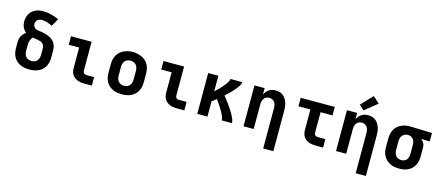

<svg xmlns="http://www.w3.org/2000/svg" viewBox="-61 -1494 5522 2406"><g transform="rotate(15 2700.0 -291.5)"><path d="M300 8Q270 8 240 3Q210 -2 183 -14.5Q156 -27 133.5 -47.5Q111 -68 97 -94.5Q83 -121 77 -150.5Q71 -180 71 -210V-281Q71 -303 75 -324Q79 -345 88.5 -363.5Q98 -382 112.5 -398Q127 -414 145 -426Q130 -437 118 -452.5Q106 -468 98.5 -485.5Q91 -503 87.5 -522Q84 -541 84 -560Q84 -586 90.5 -611Q97 -636 110 -658Q123 -680 142.5 -697Q162 -714 185.5 -724.5Q209 -735 234.5 -739Q260 -743 286 -743Q338 -743 389 -729.5Q440 -716 488 -694L431 -594Q399 -610 364.5 -621.5Q330 -633 295 -633Q280 -633 265 -629Q250 -625 238.5 -615.5Q227 -606 221.5 -591.5Q216 -577 216 -562Q216 -542 227 -524.5Q238 -507 256.5 -500Q275 -493 295 -491.5Q315 -490 334 -486Q353 -482 372.5 -477Q392 -472 410.5 -465.5Q429 -459 446.5 -449Q464 -439 478.5 -425.5Q493 -412 503.5 -395.5Q514 -379 520 -360Q526 -341 527.5 -321Q529 -301 529 -281V-210Q529 -180 523 -150.5Q517 -121 503 -94.5Q489 -68 466.5 -47.5Q444 -27 417 -14.5Q390 -2 360 3Q330 8 300 8ZM300 -102Q321 -102 340.5 -109.5Q360 -117 373.5 -133Q387 -149 392 -169Q397 -189 397 -210V-281Q397 -299 393 -317Q389 -335 376.5 -348.5Q364 -362 347 -368.5Q330 -375 312.5 -378.5Q295 -382 277 -384.5Q259 -387 241 -390Q230 -380 222.5 -367Q215 -354 210.5 -340Q206 -326 204.5 -311Q203 -296 203 -281V-210Q203 -189 208 -169Q213 -149 226.5 -133Q240 -117 259.5 -109.5Q279 -102 300 -102Z M1015 0Q993 0 970.5 -3Q948 -6 926.5 -14Q905 -22 887 -35.5Q869 -49 856.5 -68Q844 -87 839 -109.5Q834 -132 834 -155V-420H699V-530H966V-155Q966 -145 969.5 -136Q973 -127 980 -121Q987 -115 996.5 -112.5Q1006 -110 1015 -110H1111V0Z M1500 8Q1470 8 1440 3Q1410 -2 1383 -14.5Q1356 -27 1333.5 -47.5Q1311 -68 1297 -94.5Q1283 -121 1277 -150.5Q1271 -180 1271 -210V-320Q1271 -350 1277 -379.5Q1283 -409 1297 -435.5Q1311 -462 1333.5 -482.5Q1356 -503 1383.5 -515.5Q1411 -528 1440.5 -534.5Q1470 -541 1500 -541Q1530 -541 1559.5 -534.5Q1589 -528 1616.5 -515.5Q1644 -503 1666.5 -482.5Q1689 -462 1703 -435.5Q1717 -409 1723 -379.5Q1729 -350 1729 -320V-210Q1729 -180 1723 -150.5Q1717 -121 1703 -94.5Q1689 -68 1666.5 -47.5Q1644 -27 1617 -14.5Q1590 -2 1560 3Q1530 8 1500 8ZM1500 -102Q1521 -102 1540.5 -109.5Q1560 -117 1573.5 -133Q1587 -149 1592 -169Q1597 -189 1597 -210V-320Q1597 -341 1591.5 -361.5Q1586 -382 1573 -397.5Q1560 -413 1539.5 -420.5Q1519 -428 1499 -428Q1478 -428 1458.5 -420Q1439 -412 1426 -396.5Q1413 -381 1408 -360.5Q1403 -340 1403 -320V-210Q1403 -189 1408 -169Q1413 -149 1426.5 -133Q1440 -117 1459.5 -109.5Q1479 -102 1500 -102Z M2215 0Q2193 0 2170.5 -3Q2148 -6 2126.5 -14Q2105 -22 2087 -35.5Q2069 -49 2056.5 -68Q2044 -87 2039 -109.5Q2034 -132 2034 -155V-420H1899V-530H2166V-155Q2166 -145 2169.5 -136Q2173 -127 2180 -121Q2187 -115 2196.5 -112.5Q2206 -110 2215 -110H2311V0Z M2479 0V-530H2611V-328Q2621 -336 2630 -345Q2639 -354 2648.5 -363Q2658 -372 2667 -381.5Q2676 -391 2684.5 -400.5Q2693 -410 2701.5 -420Q2710 -430 2718.5 -440Q2727 -450 2734.5 -460.5Q2742 -471 2748.5 -482Q2755 -493 2761 -505Q2767 -517 2767 -530H2921Q2921 -516 2915 -503Q2909 -490 2901.5 -477.5Q2894 -465 2885.5 -454Q2877 -443 2868 -432Q2859 -421 2849.5 -410.5Q2840 -400 2830.5 -389.5Q2821 -379 2811 -369Q2801 -359 2790.5 -349.5Q2780 -340 2769.5 -330.5Q2759 -321 2749 -311Q2763 -293 2777 -275Q2791 -257 2804.5 -239Q2818 -221 2831 -202.5Q2844 -184 2856.5 -165Q2869 -146 2880.5 -126.5Q2892 -107 2902.5 -86.5Q2913 -66 2921 -44.5Q2929 -23 2929 0H2797Q2797 -23 2788 -45Q2779 -67 2768.5 -87.5Q2758 -108 2746 -128Q2734 -148 2721.5 -167.5Q2709 -187 2695.5 -205.5Q2682 -224 2668 -243Q2654 -232 2640 -221Q2626 -210 2611 -199V0Z M3389 205V-320Q3389 -340 3384.5 -359.5Q3380 -379 3368.5 -395Q3357 -411 3338.5 -419.5Q3320 -428 3300 -428Q3280 -428 3261.5 -419.5Q3243 -411 3231.5 -395Q3220 -379 3215.5 -359.5Q3211 -340 3211 -320V0H3079V-530H3211V-447Q3221 -468 3235 -485.5Q3249 -503 3268 -515.5Q3287 -528 3309.5 -533Q3332 -538 3354 -538Q3380 -538 3405.5 -531Q3431 -524 3451 -507.5Q3471 -491 3485 -469Q3499 -447 3507 -422.5Q3515 -398 3518 -372Q3521 -346 3521 -320V205Z M4015 0Q3993 0 3970.5 -3Q3948 -6 3926.5 -14Q3905 -22 3887 -35.5Q3869 -49 3856.5 -68Q3844 -87 3839 -109.5Q3834 -132 3834 -155V-420H3679V-530H4121V-420H3966V-155Q3966 -145 3969.5 -136Q3973 -127 3980 -121Q3987 -115 3996.5 -112.5Q4006 -110 4015 -110H4111V0Z M4589 205V-320Q4589 -340 4584.5 -359.5Q4580 -379 4568.5 -395Q4557 -411 4538.5 -419.5Q4520 -428 4500 -428Q4480 -428 4461.5 -419.5Q4443 -411 4431.5 -395Q4420 -379 4415.5 -359.5Q4411 -340 4411 -320V0H4279V-530H4411V-447Q4421 -468 4435 -485.5Q4449 -503 4468 -515.5Q4487 -528 4509.5 -533Q4532 -538 4554 -538Q4580 -538 4605.5 -531Q4631 -524 4651 -507.5Q4671 -491 4685 -469Q4699 -447 4707 -422.5Q4715 -398 4718 -372Q4721 -346 4721 -320V205ZM4480 -581 4417 -639 4558 -788 4642 -712Z M5099 8Q5069 8 5039.5 3Q5010 -2 4983 -14.5Q4956 -27 4933.5 -47.5Q4911 -68 4896.5 -94.5Q4882 -121 4876.5 -150.5Q4871 -180 4871 -210V-320Q4871 -349 4876 -377Q4881 -405 4894 -431Q4907 -457 4927.5 -477.5Q4948 -498 4973.5 -511Q4999 -524 5027 -531Q5055 -538 5084 -538Q5088 -538 5092 -538Q5096 -538 5100 -538L5382 -530V-420L5271 -423Q5283 -414 5292.5 -402.5Q5302 -391 5309 -377.5Q5316 -364 5318.5 -349.5Q5321 -335 5321 -320V-210Q5321 -180 5315.5 -151Q5310 -122 5296.5 -96Q5283 -70 5261.5 -49Q5240 -28 5213.5 -15Q5187 -2 5158 3Q5129 8 5099 8ZM5099 -102Q5119 -102 5138 -110Q5157 -118 5168.5 -134Q5180 -150 5184.5 -170Q5189 -190 5189 -210V-320Q5189 -339 5185 -358Q5181 -377 5170.5 -392.5Q5160 -408 5143 -417.5Q5126 -427 5107 -428H5100Q5098 -428 5096.5 -428Q5095 -428 5094 -428Q5074 -428 5055.5 -419Q5037 -410 5024.5 -394.5Q5012 -379 5007.5 -359.5Q5003 -340 5003 -320V-210Q5003 -190 5008 -169.5Q5013 -149 5026 -133Q5039 -117 5058.5 -109.5Q5078 -102 5099 -102Z"/></g></svg>

Font: Iosevka Curly XBdEx
Style: Regular
Weight: 800
Width: 7
Monospace: yes
Designer: Belleve Invis
Foundry: Belleve Invis
Version: Version 11.1.0; ttfautohint (v1.8.3)